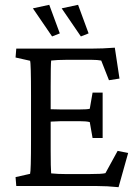

<svg xmlns="http://www.w3.org/2000/svg" viewBox="-20 -776 583 801"><path d="M317.4 -624 237.3 -741.2 305.7 -755.9 349.6 -636.7ZM197.3 -624 117.2 -741.2 185.5 -755.9 229.5 -636.7ZM366.2 -200.2 354.5 -266.6Q340.8 -270.5 309.6 -270.5H235.4Q222.7 -270.5 191.4 -268.6V-149.4Q191.4 -76.2 193.4 -52.7Q221.2 -49.8 255.9 -49.8H350.6Q406.7 -49.8 419.9 -53.7L470.7 -146.5L514.6 -137.7L474.6 4.9Q426.8 0 382.8 0H47.9L44.9 -37.1L105.5 -50.8Q109.4 -62.5 109.4 -194.3V-377.9Q109.4 -512.2 105.5 -522.5L44.9 -536.1L47.9 -573.2H361.3Q408.2 -573.2 459 -577.1L478.5 -448.2L434.6 -441.4L402.3 -523.4Q386.2 -526.4 364.3 -526.4H253.9Q219.7 -526.4 193.4 -523.4Q191.4 -505.9 191.4 -413.1V-320.3Q199.2 -320.3 213.9 -319.8Q228.5 -319.3 235.4 -319.3H309.6Q344.2 -319.3 354.5 -322.3L366.2 -389.6H408.2V-200.2Z"/></svg>

Font: Crimson Pro
Style: Regular
Weight: 400
Designer: Jacques Le Bailly
Foundry: Baron von Fonthausen
Version: Version 1.003